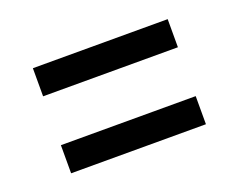

<svg xmlns="http://www.w3.org/2000/svg" viewBox="-57 -544 550 443"><g transform="rotate(-20 218.5 -322.0)"><path d="M53 -451H384V-382H53ZM53 -262H384V-193H53Z"/></g></svg>

Font: Noto Sans Bengali UI ExtraCondensed
Style: Regular
Weight: 400
Width: 2
Designer: Jelle Bosma - Monotype Design Team
Foundry: Monotype Imaging Inc.
Version: Version 2.003; ttfautohint (v1.8.4.7-5d5b)